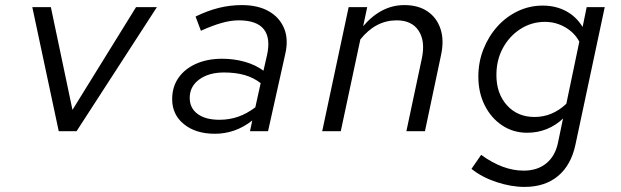

<svg xmlns="http://www.w3.org/2000/svg" viewBox="-20 -516 2440 755"><path d="M211 0 107 -488H180L265 -84L515 -488H597L281 0Z M825 10Q750 10 703.5 -27.5Q657 -65 657 -126Q657 -174 681.5 -209.5Q706 -245 750.5 -265Q795 -285 854 -285Q900 -285 942.5 -273Q985 -261 1016 -238L1030 -299Q1045 -367 1017 -401.5Q989 -436 919 -436Q887 -436 850.5 -425.5Q814 -415 770 -395L749 -451Q796 -474 840.5 -485Q885 -496 931 -496Q994 -496 1036.5 -472Q1079 -448 1097 -405Q1115 -362 1102 -305L1034 0H963L972 -42Q937 -15 900.5 -2.5Q864 10 825 10ZM726 -131Q726 -91 757 -68Q788 -45 843 -45Q882 -45 916.5 -57Q951 -69 984 -94L1005 -189Q977 -211 941.5 -221Q906 -231 861 -231Q801 -231 763.5 -203.5Q726 -176 726 -131Z M1247 0 1351 -488H1424L1408 -413Q1443 -454 1483.5 -475Q1524 -496 1570 -496Q1625 -496 1661.5 -471Q1698 -446 1712.5 -401.5Q1727 -357 1714 -298L1651 0H1578L1639 -287Q1653 -355 1626 -395.5Q1599 -436 1540 -436Q1457 -436 1397 -361L1320 0Z M2043 219Q1990 219 1932.5 200Q1875 181 1834 148L1872 93Q1915 124 1956.5 139.5Q1998 155 2039 155Q2093 155 2128 126.5Q2163 98 2174 46L2194 -50Q2166 -23 2130 -8.5Q2094 6 2053 6Q1998 6 1954.5 -23Q1911 -52 1886 -102Q1861 -152 1861 -215Q1861 -272 1881 -322.5Q1901 -373 1935.5 -411.5Q1970 -450 2016 -472Q2062 -494 2114 -494Q2165 -494 2205.5 -472.5Q2246 -451 2271 -410L2287 -488H2358L2243 52Q2226 133 2174.5 176Q2123 219 2043 219ZM2082 -56Q2152 -56 2207 -108L2258 -352Q2240 -387 2203 -408.5Q2166 -430 2123 -430Q2070 -430 2026.5 -402Q1983 -374 1957.5 -327Q1932 -280 1932 -221Q1932 -148 1973.5 -102Q2015 -56 2082 -56Z"/></svg>

Font: Red Hat Mono
Style: Italic
Weight: 400
Italic angle: -12°
Monospace: yes
Designer: Pentagram, MCKL
Foundry: MCKL
Version: Version 1.030